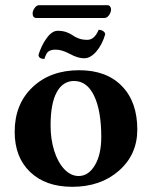

<svg xmlns="http://www.w3.org/2000/svg" viewBox="-20 -717 591 747"><path d="M268.1 -401.9Q224.6 -401.9 200.7 -358.2Q176.8 -314.5 176.8 -229Q176.8 -175.3 190.9 -130.4Q205.1 -85.4 230.2 -58.8Q255.4 -32.2 286.1 -32.2Q324.2 -32.2 349.1 -74Q374 -115.7 374 -184.1Q374 -285.6 346.4 -343.8Q318.8 -401.9 268.1 -401.9ZM37.1 -204.1Q37.1 -312 106.7 -377.9Q176.3 -443.8 288.1 -443.8Q394 -443.8 454.1 -382.3Q514.2 -320.8 514.2 -212.9Q514.2 -115.7 442.9 -53Q371.6 9.8 261.2 9.8Q157.2 9.8 97.2 -47.9Q37.1 -105.5 37.1 -204.1ZM319.8 -562Q347.7 -562 363.8 -601.1Q373.5 -601.1 381.3 -595.9Q389.2 -590.8 389.2 -583Q377.4 -543 354.7 -516.6Q332 -490.2 307.1 -490.2Q283.2 -490.2 252 -507.1Q220.7 -523.9 196.8 -523.9Q179.7 -523.9 169.7 -517.6Q159.7 -511.2 152.8 -487.8Q129.9 -487.8 129.9 -503.9Q141.6 -541.5 162.1 -569.3Q182.6 -597.2 204.1 -597.2Q224.1 -597.2 239.3 -591.6Q254.4 -585.9 262.7 -579.6Q271 -573.2 285.6 -567.6Q300.3 -562 319.8 -562ZM386.2 -647H122.1Q106.9 -647 106.9 -665Q106.9 -674.8 114.7 -685.8Q122.6 -696.8 131.8 -696.8H397.9Q404.8 -696.8 408.4 -691.7Q412.1 -686.5 412.1 -680.2Q412.1 -669.4 404.3 -658.2Q396.5 -647 386.2 -647Z"/></svg>

Font: Common Serif
Style: Bold
Weight: 700
Designer: Philipp H. Poll, Khaled Hosny
Foundry: Stefan Peev, Context Ltd.
Version: Version 1.026